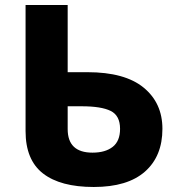

<svg xmlns="http://www.w3.org/2000/svg" viewBox="-20 -734 711 766"><path d="M82 -211V-714H250V-446H329Q478 -446 553 -384.5Q628 -323 628 -220Q628 -111 558.5 -49.5Q489 12 354 12Q221 12 151.5 -42Q82 -96 82 -211ZM459 -220Q459 -273 421.5 -291.5Q384 -310 306 -310H250V-219Q250 -125 349 -125Q400 -125 429.5 -148Q459 -171 459 -220Z"/></svg>

Font: Noto Sans UI ExtraBold
Style: Regular
Weight: 800
Designer: Monotype Design Team
Foundry: Monotype Imaging Inc.
Version: Version 1.001